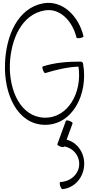

<svg xmlns="http://www.w3.org/2000/svg" viewBox="-20 -848 641 1343"><path d="M564 -594C531 -735 418 -848 284 -825C103 -793 21 -596 15 -401C7 -191 100 18 287 25C482 32 600 -184 561 -403C560 -411 553 -417 544 -417C455 -417 364 -411 279 -383C275 -382 276 -370 281 -357C286 -344 293 -335 297 -337C373 -360 450 -379 529 -382C556 -199 454 -19 289 -25C124 -31 43 -215 49 -399C56 -573 131 -747 292 -775C400 -794 487 -700 515 -586C515 -581 527 -580 541 -582C554 -584 565 -590 564 -594ZM441 -3 381 161C380 165 389 172 402 177C415 182 427 182 428 178L429 176C488 186 535 237 534 299C534 369 473 423 402 425C397 426 397 438 401 452C406 466 413 477 417 475C505 466 567 390 569 301C571 219 519 147 446 129L488 14C489 10 480 3 467 -2C454 -7 442 -7 441 -3Z"/></svg>

Font: Nupuram Condensed Thin
Style: Regular
Weight: 100
Width: 3
Designer: Santhosh Thottingal (santhosh.thottingal@gmail.com)
Foundry: SMC
Version: Version 1.000